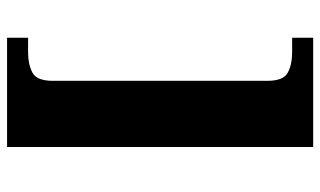

<svg xmlns="http://www.w3.org/2000/svg" viewBox="-206 -594 928 557"><g transform="rotate(-90 258.5 -316.0)"><path d="M110 128V-760H427V-699H384Q350 -699 326 -686.5Q302 -674 302 -627V-5Q302 42 326 54.5Q350 67 384 67H427V128Z"/></g></svg>

Font: Noto Serif Devanagari Black
Style: Regular
Weight: 900
Designer: Universal Thirst, Indian Type Foundry and the Monotype Design Team
Foundry: Monotype Imaging Inc.
Version: Version 2.004; ttfautohint (v1.8.4.7-5d5b)